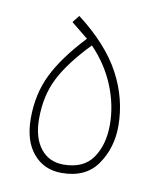

<svg xmlns="http://www.w3.org/2000/svg" viewBox="-59 -489 443 537"><g transform="rotate(10 162.5 -220.5)"><path d="M285 -156Q285 -95 252.5 -47.5Q220 0 151 0Q101 0 70.5 -36Q40 -72 40 -136Q40 -205 67.5 -261Q95 -317 156 -382L108 -421L124 -441Q209 -376 247 -305Q285 -234 285 -156ZM261 -156Q261 -211 239 -265.5Q217 -320 173 -366Q114 -305 88.5 -254.5Q63 -204 63 -139Q63 -85 87 -54.5Q111 -24 152 -24Q209 -24 235 -61.5Q261 -99 261 -156Z"/></g></svg>

Font: Noto Sans Arabic CondThin
Style: Regular
Weight: 250
Width: 3
Designer: Nadine Chahine
Foundry: Monotype Imaging Inc.
Version: Version 1.001